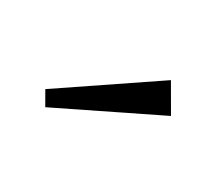

<svg xmlns="http://www.w3.org/2000/svg" viewBox="-46 -785 416 356"><g transform="rotate(30 162.5 -607.0)"><path d="M275 -629.2 241.7 -686.7 48.3 -555.8 65 -526.7Z"/></g></svg>

Font: BoonHome
Style: Book
Weight: 400
Designer: Sungsit Sawaiwan
Foundry: Sungsit Sawaiwan
Version: Version 0.2